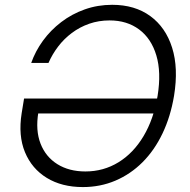

<svg xmlns="http://www.w3.org/2000/svg" viewBox="-20 -757 778 787"><path d="M319.8 9.8Q233.4 9.8 171.9 -27.8Q110.4 -65.4 82.3 -133.3Q54.2 -201.2 68.8 -293L78.6 -353H650.9L640.6 -292H114.3L137.2 -296.4Q125 -222.7 146.2 -168.2Q167.5 -113.8 215.3 -84Q263.2 -54.2 330.1 -54.2Q404.3 -54.2 465.6 -91.8Q526.9 -129.4 568.4 -199Q609.9 -268.6 626 -364.3Q641.6 -460.9 620.8 -530Q600.1 -599.1 550.3 -636.2Q500.5 -673.3 429.2 -673.3Q384.8 -673.3 345.7 -659.7Q306.6 -646 274.4 -621.8Q242.2 -597.7 218.3 -566.2Q194.3 -534.7 178.7 -499H107.9Q125 -547.4 156.2 -590.3Q187.5 -633.3 231 -666.5Q274.4 -699.7 327.4 -718.5Q380.4 -737.3 439.9 -737.3Q532.7 -737.3 595.9 -691.2Q659.2 -645 685.5 -561.5Q711.9 -478 693.4 -364.3Q679.2 -279.3 646.2 -210.2Q613.3 -141.1 564.2 -92Q515.1 -43 453.1 -16.6Q391.1 9.8 319.8 9.8Z"/></svg>

Font: Inter 17pt Light
Style: Italic
Weight: 300
Italic angle: -9.3988°
Version: Version 4.001;git-66647c0bb